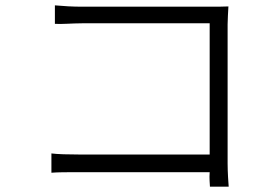

<svg xmlns="http://www.w3.org/2000/svg" viewBox="-20 -696 1040 717"><path d="M830 -86V-605C830 -625 832 -650 833 -672C821 -672 808 -671 796 -671H781C780 -671 778 -671 776 -671H285C253 -671 217 -673 185 -676V-607C207 -605 250 -609 286 -609H763V-119H275C234 -119 196 -120 172 -123V-51C197 -53 232 -53 271 -53H763C761 -29 764 -8 764 1H834C833 -11 830 -53 830 -86Z"/></svg>

Font: Glow Sans SC Normal
Style: Regular
Weight: 400
Designer: Ryoko NISHIZUKA (kana, bopomofo & ideographs); Paul D. Hunt (Latin, Greek & Cyrillic); Sandoll Communications, Soo-young
Version: Version 0.93